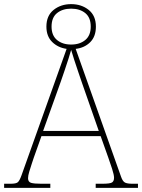

<svg xmlns="http://www.w3.org/2000/svg" viewBox="-24 -911 689 931"><path d="M-4 0V-20H27Q54 -20 62.5 -27.5Q71 -35 80 -60L299 -674Q257 -680 229 -707.5Q201 -735 201 -782Q201 -835 236 -863Q271 -891 321 -891Q371 -891 406 -863Q441 -835 441 -782Q441 -734 413.5 -706.5Q386 -679 343 -674L563 -54Q571 -31 582.5 -25.5Q594 -20 618 -20H645V0H440V-20H472Q510 -20 519.5 -26.5Q529 -33 529 -49Q529 -63 519.5 -92.5Q510 -122 501 -147L464 -251H177L140 -147Q137 -138 130.5 -118.5Q124 -99 118 -79Q112 -59 112 -47Q112 -29 126.5 -24.5Q141 -20 177 -20H220V0ZM185 -276H455L375 -505Q366 -532 355.5 -562Q345 -592 336 -620.5Q327 -649 321 -669Q317 -654 308 -626Q299 -598 289 -568.5Q279 -539 271 -516ZM321 -695Q363 -695 389.5 -717Q416 -739 416 -782Q416 -826 389.5 -847.5Q363 -869 321 -869Q279 -869 252.5 -847.5Q226 -826 226 -782Q226 -739 252.5 -717Q279 -695 321 -695Z"/></svg>

Font: Noto Rashi Hebrew Thin
Style: Regular
Weight: 250
Version: Version 1.006